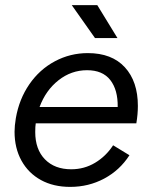

<svg xmlns="http://www.w3.org/2000/svg" viewBox="-20 -720 587 752"><path d="M37 -204Q37 -227 42 -257Q55 -332 95 -390Q135 -448 195 -480Q255 -512 324 -512Q418 -512 469 -456.5Q520 -401 520 -305Q520 -273 514 -237H120Q118 -225 118 -203Q118 -135 156 -96Q194 -57 259 -57Q310 -57 352.5 -82.5Q395 -108 423 -151L487 -112Q449 -53 388 -20.5Q327 12 255 12Q189 12 140 -15Q91 -42 64 -91Q37 -140 37 -204ZM441 -301Q442 -368 412 -406.5Q382 -445 321 -445Q259 -445 209 -405.5Q159 -366 135 -301ZM261 -700H361L440 -571H352Z"/></svg>

Font: Oak Sans
Style: Italic
Weight: 400
Italic angle: -9.49998°
Foundry: Erik Kennedy, Walven
Version: Version 1.000